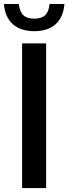

<svg xmlns="http://www.w3.org/2000/svg" viewBox="-52 -962 350 982"><path d="M61 0V-740H184V0ZM-32 -941.5H44Q49 -901.5 67.8 -884Q86.5 -866.5 123 -866.5Q160 -866.5 178.8 -884Q197.5 -901.5 201.5 -941.5H277.5Q272 -873.5 232.2 -838Q192.5 -802.5 123 -802.5Q54 -802.5 13.8 -838.2Q-26.5 -874 -32 -941.5Z"/></svg>

Font: Encode Sans Condensed SemiBold
Style: Regular
Weight: 600
Width: 3
Designer: Multiple Designers
Foundry: Impallari Type
Version: Version 2.000